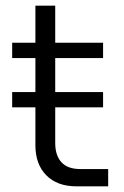

<svg xmlns="http://www.w3.org/2000/svg" viewBox="-20 -658 439 678"><path d="M250 0Q182 0 143.5 -39Q105 -78 105 -145V-279H23V-333H105V-453H23V-507H105V-638H175V-507H344V-453H175V-333H344V-279H175V-153Q175 -109 197 -85Q219 -61 264 -61H362V0Z"/></svg>

Font: MuseoModerno Light
Style: Regular
Weight: 300
Designer: Pablo Cosgaya, Héctor Gatti, Marcela Romero, and the Authors of The MuseoModerno Project.
Foundry: Omnibus-Type Team
Version: Version 1.001